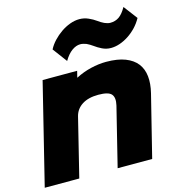

<svg xmlns="http://www.w3.org/2000/svg" viewBox="-131 -1046 1078 1160"><g transform="rotate(-15 408.0 -466.0)"><path d="M812 -846Q795 -815 771.5 -790.5Q748 -766 721 -748.5Q694 -731 666 -721.5Q638 -712 611 -712Q582 -712 556.5 -724.5Q531 -737 511 -752Q502 -758 493.5 -763.5Q485 -769 474 -774Q453 -782 436 -782Q410 -782 383.5 -763Q357 -744 334 -705L267 -795Q281 -822 303.5 -846Q326 -870 353.5 -889Q381 -908 411 -919Q441 -930 470 -930Q499 -930 526 -918Q553 -906 572 -892Q582 -885 590.5 -879.5Q599 -874 610 -869Q619 -865 628.5 -862.5Q638 -860 646 -860Q678 -860 701.5 -876.5Q725 -893 747 -932ZM773 -386 677 0H461L552 -368Q563 -415 544.5 -437Q526 -459 463 -459Q400 -459 361 -434Q322 -409 311 -365L221 0H5L161 -632H377L367 -592H369Q413 -615 463 -627Q513 -639 559 -639Q631 -639 678.5 -620.5Q726 -602 751.5 -569Q777 -536 782 -489.5Q787 -443 773 -386Z"/></g></svg>

Font: TypoPRO Sinkin Sans
Style: 900 X Black Italic
Weight: 950
Italic angle: -112°
Designer: Keith Bates
Foundry: K-Type
Version: Sinkin Sans (version 1.0)  by Keith Bates   •   © 2014   www